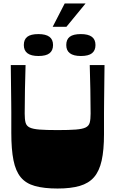

<svg xmlns="http://www.w3.org/2000/svg" viewBox="-20 -1074 663 1104"><path d="M311 10Q233 10 181 -4.5Q129 -19 99.5 -54.5Q70 -90 57.5 -152.5Q45 -215 45 -310Q45 -349 45 -376Q45 -403 45 -428.5Q45 -454 44.5 -487.5Q44 -521 43.5 -571.5Q43 -622 42 -700H127Q125 -630 123.5 -560.5Q122 -491 122 -421Q122 -388 127 -369Q132 -350 150.5 -341Q169 -332 207 -329Q245 -326 311 -326Q377 -326 415.5 -329Q454 -332 472.5 -341Q491 -350 496 -369Q501 -388 501 -421Q501 -491 499.5 -560.5Q498 -630 496 -700H581Q580 -621 579.5 -569.5Q579 -518 578.5 -484Q578 -450 578 -423.5Q578 -397 578 -369.5Q578 -342 578 -302Q578 -211 564.5 -150.5Q551 -90 520.5 -55Q490 -20 438.5 -5Q387 10 311 10ZM201 -752Q117 -752 117 -815Q117 -847 137 -862.5Q157 -878 201 -878Q243 -878 264 -862.5Q285 -847 285 -815Q285 -784 265 -768Q245 -752 201 -752ZM445 -752Q361 -752 361 -815Q361 -847 381 -862.5Q401 -878 445 -878Q487 -878 508 -862.5Q529 -847 529 -815Q529 -784 509 -768Q489 -752 445 -752ZM283 -920 352 -1054H472L362 -920Z"/></svg>

Font: Ojuju ExtraBold
Style: Regular
Weight: 800
Designer: Chisaokwu Joboson, Mirko Velimirovic
Foundry: Udi Foundry
Version: Version 1.000